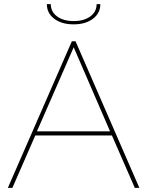

<svg xmlns="http://www.w3.org/2000/svg" viewBox="-20 -910 714 930"><path d="M328 -710H346L655 0H633L522 -254H151L40 0H18ZM513 -274 337 -681 159 -274ZM337 -792Q279 -792 243 -819Q207 -846 207 -890H226Q226 -853 256.5 -830.5Q287 -808 337 -808Q387 -808 417.5 -830.5Q448 -853 448 -890H466Q466 -846 430 -819Q394 -792 337 -792Z"/></svg>

Font: Raleway Thin
Style: Regular
Weight: 100
Designer: Matt McInerney, Pablo Impallari, Rodrigo Fuenzalida
Foundry: Matt McInerney, Pablo Impallari, Rodrigo Fuenzalida
Version: Version 4.026